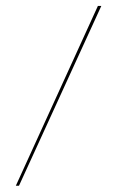

<svg xmlns="http://www.w3.org/2000/svg" viewBox="-20 -602 386 634"><path d="M32.3 11.3 303.2 -582.3H314.5L42.7 11.3Z"/></svg>

Font: Playfair 144pt SemiExpanded SemiBold
Style: Regular
Weight: 600
Width: 6
Designer: Claus Eggers Sørensen
Foundry: Claus Eggers Sørensen
Version: Version 2.203